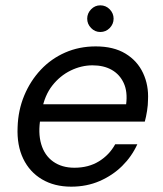

<svg xmlns="http://www.w3.org/2000/svg" viewBox="-20 -688 610 720"><path d="M247 12Q184 12 137.5 -15.5Q91 -43 67 -93Q43 -143 46 -211Q48 -275 71 -330Q94 -385 133 -426.5Q172 -468 224.5 -491Q277 -514 339 -514Q406 -514 450.5 -487Q495 -460 516.5 -414Q538 -368 535 -313Q535 -295 531.5 -272.5Q528 -250 523 -232H111L122 -297H453Q459 -344 444 -376.5Q429 -409 399 -426Q369 -443 327 -443Q285 -443 245 -423.5Q205 -404 176 -367Q147 -330 137 -274L132 -246Q122 -190 134.5 -147.5Q147 -105 179.5 -82Q212 -59 259 -59Q312 -59 351 -83Q390 -107 412 -147H495Q474 -101 438 -65.5Q402 -30 353.5 -9Q305 12 247 12ZM356 -568Q336 -568 321.5 -583Q307 -598 307 -618Q307 -638 321.5 -653Q336 -668 356 -668Q377 -668 391.5 -653Q406 -638 406 -618Q406 -598 391.5 -583Q377 -568 356 -568Z"/></svg>

Font: DM Sans 16pt
Style: Italic
Weight: 400
Italic angle: -10°
Version: Version 4.004;gftools[0.9.30]